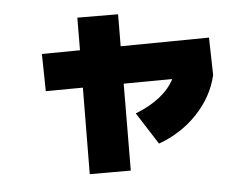

<svg xmlns="http://www.w3.org/2000/svg" viewBox="-47 -651 958 735"><g transform="rotate(5 432.0 -283.5)"><path d="M100.6 -416 244.6 -442.9 223.6 -566.4 377.9 -592.8 398.4 -471.7 732.4 -534.2 760.7 -392.6Q755.9 -308.6 706.8 -234.1Q657.7 -159.7 577.1 -113.3L478.5 -220.7Q529.3 -251.5 561.5 -287.8Q593.8 -324.2 606 -363.8L422.4 -330.1L478.5 -1L323.2 26.4L268.1 -301.3L127.9 -275.4Z"/></g></svg>

Font: Pretendard GOV Black
Style: Regular
Weight: 900
Designer: Base glyphs from Inter by Rasmus Andersson; Hangeul glyphs from Noto Sans CJK(Source Han Sans) by Jang Soo-young and Kan
Foundry: Kil Hyung-jin
Version: Version 1.309